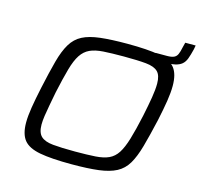

<svg xmlns="http://www.w3.org/2000/svg" viewBox="-112 -903 1077 1033"><g transform="rotate(15 426.5 -387.0)"><path d="M647 -650 655 -688H718Q743 -688 756.5 -694Q770 -700 776.5 -714.5Q783 -729 788 -754L795 -782H853L849 -760Q841 -727 833 -705.5Q825 -684 810.5 -672Q796 -660 772.5 -655Q749 -650 710 -650ZM373 8Q260 8 196 -4Q132 -16 105.5 -49Q79 -82 79 -146Q79 -182 87 -231.5Q95 -281 109 -346Q129 -439 146 -502Q163 -565 186.5 -604Q210 -643 248 -662.5Q286 -682 346 -689Q406 -696 496 -696Q610 -696 674 -684Q738 -672 764 -638.5Q790 -605 790 -540Q790 -503 782.5 -455Q775 -407 761 -342Q740 -250 722.5 -187.5Q705 -125 682 -86Q659 -47 621 -27Q583 -7 523.5 0.5Q464 8 373 8ZM374 -63Q441 -63 486.5 -66Q532 -69 561 -82.5Q590 -96 609 -125.5Q628 -155 644 -208Q660 -261 678 -344Q691 -406 698.5 -451.5Q706 -497 706 -530Q706 -576 685.5 -596Q665 -616 619 -620.5Q573 -625 495 -625Q426 -625 381 -622Q336 -619 307 -605.5Q278 -592 258.5 -562.5Q239 -533 224 -480Q209 -427 191 -344Q183 -302 176.5 -267.5Q170 -233 166 -205.5Q162 -178 162 -157Q162 -112 183 -92Q204 -72 250.5 -67.5Q297 -63 374 -63Z"/></g></svg>

Font: Saira Expanded
Style: Italic
Weight: 400
Width: 7
Italic angle: -12°
Designer: Hector Gatti with collaboration of the Omnibus-Type team
Foundry: Omnibus-Type
Version: Version 1.101